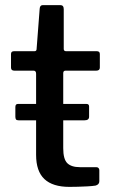

<svg xmlns="http://www.w3.org/2000/svg" viewBox="-20 -730 441 750"><path d="M328 -274Q328 -260 310 -260H53Q45 -260 42.5 -263.5Q40 -267 40 -274V-312Q40 -324 50 -324H318Q328 -324 328 -314ZM236 -454Q227 -454 227 -444V-151Q227 -108 243 -92.5Q259 -77 292 -77H356Q362 -77 365 -73.5Q368 -70 368 -65V-22Q368 -9 353 -5Q340 -3 321 -2Q302 -1 283.5 -0.5Q265 0 251 0Q186 0 153.5 -30.5Q121 -61 121 -125V-442Q121 -454 111 -454H36Q23 -454 23 -466V-519Q23 -530 35 -530H115Q123 -530 123 -539L135 -696Q136 -710 147 -710H216Q229 -710 229 -694V-539Q229 -530 238 -530H358Q370 -530 370 -519V-466Q370 -454 356 -454Z"/></svg>

Font: Libre Franklin Medium
Style: Regular
Weight: 500
Designer: Pablo Impallari, Rodrigo Fuenzalida, Nhung Nguyen
Foundry: Impallari Type
Version: Version 3.000